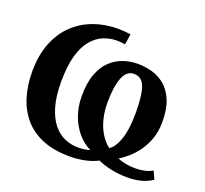

<svg xmlns="http://www.w3.org/2000/svg" viewBox="-130 -906 1146 1073"><g transform="rotate(20 443.5 -370.0)"><path d="M854 -76 875.5 -28.5Q844 -7.5 807.2 1.8Q770.5 11 728.5 11Q678.5 11 633 1.5Q587.5 -8 550.5 -24.5Q517 -6.5 473.5 2.2Q430 11 387 11Q291 11 222.8 -17.2Q154.5 -45.5 111.2 -96.5Q68 -147.5 47.5 -215.8Q27 -284 27 -364Q27 -459.5 55.2 -532.2Q83.5 -605 134.2 -654Q185 -703 252.8 -727.8Q320.5 -752.5 400 -752.5Q414.5 -752.5 436.2 -750.8Q458 -749 472.5 -746.5L462.5 -683.5Q450.5 -685.5 437.5 -686.8Q424.5 -688 413 -688Q372.5 -688 334.2 -672.5Q296 -657 265.2 -620.8Q234.5 -584.5 216.5 -522.2Q198.5 -460 198.5 -366Q198.5 -279 216.2 -218.8Q234 -158.5 264 -121.8Q294 -85 332.5 -68.5Q371 -52 412.5 -52Q427.5 -52 444.5 -53.8Q461.5 -55.5 483 -62Q440.5 -82 406.8 -121Q373 -160 353.5 -213.5Q334 -267 334 -329.5Q334 -408.5 354 -461.8Q374 -515 407.8 -546.5Q441.5 -578 483 -592Q524.5 -606 568 -606Q610.5 -606 652.8 -594.5Q695 -583 729.8 -554.2Q764.5 -525.5 785.8 -474.8Q807 -424 807 -346.5Q807 -291.5 791.5 -247.2Q776 -203 751.5 -169Q727 -135 699.2 -110.8Q671.5 -86.5 646.5 -71.5Q671 -61.5 697.5 -56.8Q724 -52 753.5 -52Q781.5 -52 807.8 -57.8Q834 -63.5 854 -76ZM578.5 -108.5Q610.5 -130 630.2 -188Q650 -246 650 -345Q650 -447.5 632 -496.8Q614 -546 567.5 -546Q522.5 -546 502 -491.5Q481.5 -437 481.5 -344.5Q481.5 -291 493.5 -245.5Q505.5 -200 527.2 -165.2Q549 -130.5 578.5 -108.5Z"/></g></svg>

Font: Merriweather 24pt ExtraBold
Style: Regular
Weight: 800
Version: Version 2.100